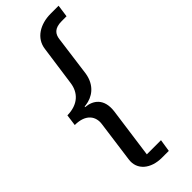

<svg xmlns="http://www.w3.org/2000/svg" viewBox="-287 -751 940 940"><g transform="rotate(-45 183.0 -281.0)"><path d="M197 161H245L255 97H157L193 -165C203 -246 156 -276 108 -280C102 -281 108 -285 117 -285C163 -291 213 -321 225 -394L253 -604C257 -636 273 -659 324 -659H357L366 -723H311C239 -723 177 -687 169 -620L140 -413C132 -355 92 -314 17 -313L9 -254C86 -254 113 -210 106 -163L77 51C67 118 122 161 197 161Z"/></g></svg>

Font: United Sans Medium
Style: Italic
Weight: 500
Italic angle: -8°
Designer: Pablo Impallari, Rodrigo Fuenzalida (Modified by Dan O. Williams)
Version: Version 1.000;PS 001.000;hotconv 1.0.88;makeotf.lib2.5.64775